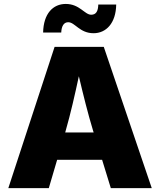

<svg xmlns="http://www.w3.org/2000/svg" viewBox="-20 -969 825 989"><path d="M22.9 0H231.4L274.4 -146H505.9L550.8 0H761.7L514.6 -727.5H261.2ZM461.9 -797.9C526.4 -797.9 577.1 -849.1 578.6 -945.8H486.3C485.4 -912.1 475.6 -893.1 449.7 -893.1C416 -893.1 390.1 -948.7 318.8 -948.7C253.4 -948.7 204.1 -899.4 202.1 -801.3H295.4C296.9 -835.4 309.1 -854.5 331.5 -854.5C366.2 -854.5 390.1 -797.9 461.9 -797.9ZM315.9 -286.6 318.8 -297.4C343.8 -384.3 365.2 -479 386.2 -576.2C409.2 -479 432.6 -384.3 459 -297.4L462.4 -286.6Z"/></svg>

Font: Raveo ExtraBold
Style: Regular
Weight: 800
Designer: Jakub Foglar, Rasmus Andersson (Inter)
Foundry: Jakubfoglar.com
Version: Version 1.100;Glyphs 3.2.3 (3260)